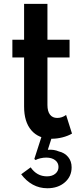

<svg xmlns="http://www.w3.org/2000/svg" viewBox="-20 -724 450 1024"><path d="M255.5 16Q186 16 147.2 -29Q108.5 -74 108.5 -155.5V-417.5H46V-512H108.5V-703.5H233V-512H351V-417.5H233V-164Q233 -130.5 246.5 -112.8Q260 -95 285 -95Q311 -95 332.5 -111L364 -11.5Q341.5 1.5 312.5 8.8Q283.5 16 255.5 16ZM232.5 280Q190.5 280 155.2 260.8Q120 241.5 93 205.5L143.5 168.5Q176.5 216.5 230.5 216.5Q258 216.5 275 202.5Q292 188.5 292 166.5Q292 144 274 130.2Q256 116.5 226.5 116.5Q211.5 116.5 195.2 120.2Q179 124 170 129.5L163 124L203 0H259L235 75Q252 73.5 266.5 75.8Q281 78 293.5 83.5Q324.5 90.5 343.2 113Q362 135.5 362 168.5Q362 217 325.8 248.5Q289.5 280 232.5 280Z"/></svg>

Font: Spartan Thin SemiBold
Style: Regular
Weight: 600
Version: Version 1.004